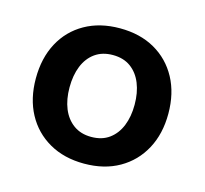

<svg xmlns="http://www.w3.org/2000/svg" viewBox="-71 -819 621 583"><g transform="rotate(15 239.0 -527.5)"><path d="M238.8 -314.9Q175.8 -314.9 128.9 -341.8Q82 -368.7 56.4 -416.3Q30.8 -463.9 30.8 -527.3Q30.8 -591.3 56.4 -639.2Q82 -687 128.9 -713.6Q175.8 -740.2 238.8 -740.2Q302.2 -740.2 348.9 -713.6Q395.5 -687 421.4 -639.2Q447.3 -591.3 447.3 -527.3Q447.3 -463.9 421.4 -416Q395.5 -368.2 348.9 -341.6Q302.2 -314.9 238.8 -314.9ZM238.8 -398.9Q272.5 -398.9 295.2 -415.5Q317.9 -432.1 329.6 -460.9Q341.3 -489.7 341.3 -527.3Q341.3 -564.9 329.6 -594Q317.9 -623 295.2 -639.6Q272.5 -656.2 238.8 -656.2Q206.1 -656.2 183.1 -639.9Q160.2 -623.5 148.4 -594.5Q136.7 -565.4 136.7 -527.3Q136.7 -489.7 148.4 -460.9Q160.2 -432.1 183.1 -415.5Q206.1 -398.9 238.8 -398.9Z"/></g></svg>

Font: Inter 20pt SemiBold
Style: Regular
Weight: 600
Version: Version 4.001;git-66647c0bb